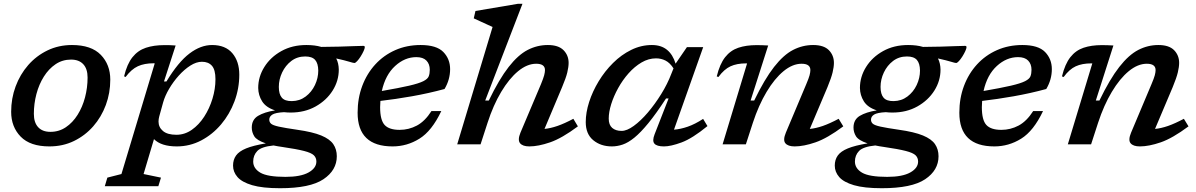

<svg xmlns="http://www.w3.org/2000/svg" viewBox="-20 -763 6324 1015"><path d="M360.5 -525Q462.5 -525 512.8 -473.2Q563 -421.5 563 -342Q563 -271.5 539.5 -208Q516 -144.5 472.8 -95.2Q429.5 -46 370.8 -17.5Q312 11 241 11Q139.5 11 89.2 -40.8Q39 -92.5 39 -172Q39 -242.5 62.5 -306Q86 -369.5 129 -418.8Q172 -468 231 -496.5Q290 -525 360.5 -525ZM246.5 -66Q292 -66 328.2 -90.5Q364.5 -115 390.2 -156Q416 -197 429.5 -248.2Q443 -299.5 443 -353Q443 -399 420.2 -423.5Q397.5 -448 355.5 -448Q310 -448 273.8 -423.5Q237.5 -399 211.8 -358Q186 -317 172.5 -265.8Q159 -214.5 159 -161Q159 -115 181.8 -90.5Q204.5 -66 246.5 -66Z M831 176 817 221.5H534L547.5 176L622 157L798 -428Q796.5 -428.5 792.5 -428.5Q743 -428.5 708.8 -412.8Q674.5 -397 644 -356L636 -359.5Q651.5 -424.5 680.2 -460.5Q709 -496.5 751.2 -510.5Q793.5 -524.5 848.5 -524.5Q865.5 -524.5 879 -524.2Q892.5 -524 908.5 -522.5L847 -332.5H860Q922.5 -435.5 981.8 -480.2Q1041 -525 1101 -525Q1171.5 -525 1208.2 -481.8Q1245 -438.5 1245 -368.5Q1245 -295 1219.5 -227Q1194 -159 1148.8 -105.5Q1103.5 -52 1043.5 -20.5Q983.5 11 914.5 11Q832.5 11 794 -27.5L739 157ZM822 -148Q818 -133.5 818 -120.5Q818 -90.5 841.5 -70.5Q865 -50.5 912.5 -50.5Q956.5 -50.5 994 -76.8Q1031.5 -103 1059.5 -146.2Q1087.5 -189.5 1103.2 -241.2Q1119 -293 1119 -344Q1119 -394.5 1100.2 -415.5Q1081.5 -436.5 1047.5 -436.5Q1018 -436.5 986.2 -416.2Q954.5 -396 925.2 -363.5Q896 -331 874 -293.5Q852 -256 842.5 -222Z M1460.5 232Q1367.5 232 1313.2 216Q1259 200 1235.5 173Q1212 146 1212 112.5Q1212 81.5 1227.8 59.2Q1243.5 37 1281.2 21.5Q1319 6 1385.5 -5Q1337.5 -21 1324.2 -42.5Q1311 -64 1311 -88.5Q1311 -130.5 1344.2 -150.5Q1377.5 -170.5 1434 -179.5Q1386 -195 1365.8 -227.2Q1345.5 -259.5 1345 -298Q1345 -357 1377.5 -409Q1410 -461 1467.5 -493Q1525 -525 1599.5 -525Q1645 -525 1678.5 -515Q1726.5 -515 1772.2 -516.5Q1818 -518 1852.5 -519.2Q1887 -520.5 1900.5 -520.5Q1908.5 -520.5 1908.5 -514Q1908.5 -507 1902.2 -493.2Q1896 -479.5 1886.8 -464.8Q1877.5 -450 1868.2 -440Q1859 -430 1853.5 -430Q1848 -430 1825.2 -437Q1802.5 -444 1757.5 -454Q1770.5 -428.5 1771 -395Q1771 -336 1738.5 -284.2Q1706 -232.5 1648.5 -200.2Q1591 -168 1516.5 -168Q1498 -168 1481.5 -170Q1436 -167.5 1419.8 -157.2Q1403.5 -147 1403.5 -130.5Q1403.5 -117.5 1413 -109Q1422.5 -100.5 1454.2 -93.5Q1486 -86.5 1551.5 -77Q1632.5 -65.5 1678 -46.8Q1723.5 -28 1742 -0.8Q1760.5 26.5 1760.5 63Q1760.5 137 1689.8 184.5Q1619 232 1460.5 232ZM1523 -228.5Q1564.5 -229 1596 -252.8Q1627.5 -276.5 1645 -313.5Q1662.5 -350.5 1662.5 -390Q1662 -428 1646 -446.2Q1630 -464.5 1593.5 -464.5Q1551.5 -464.5 1520.2 -440.8Q1489 -417 1471.5 -380Q1454 -343 1454 -303.5Q1454 -265 1470 -246.5Q1486 -228 1523 -228.5ZM1318.5 91Q1318.5 127.5 1356.2 149.8Q1394 172 1489 172Q1569.5 172 1611 148.8Q1652.5 125.5 1652.5 91Q1652.5 71 1639.2 58Q1626 45 1587.2 35Q1548.5 25 1473 14Q1447.5 10.5 1426 6Q1362 12.5 1340.2 35.2Q1318.5 58 1318.5 91Z M2313 -176Q2263 -70.5 2197.2 -29.8Q2131.5 11 2055.5 11Q1870.5 11 1870.5 -167Q1870.5 -243.5 1895 -308.8Q1919.5 -374 1964 -422.5Q2008.5 -471 2069.5 -498Q2130.5 -525 2203.5 -525Q2288 -525 2323.8 -488Q2359.5 -451 2359.5 -397.5Q2359.5 -342 2330 -292.5Q2245.5 -269.5 2157.5 -254Q2069.5 -238.5 1991 -229.5Q1989.5 -213.5 1989.5 -196.5Q1989.5 -128 2013.5 -102.2Q2037.5 -76.5 2092.5 -76.5Q2141 -76.5 2183.8 -99.2Q2226.5 -122 2261 -176ZM2181 -461Q2120 -461 2068.8 -414.2Q2017.5 -367.5 1998.5 -282Q2091 -298 2142.8 -310Q2194.5 -322 2217.8 -333.8Q2241 -345.5 2246.5 -359.8Q2252 -374 2252 -394Q2252 -424.5 2234.2 -442.8Q2216.5 -461 2181 -461Z M2557.5 -114 2520.5 0H2397L2584 -620.5Q2575 -624.5 2556.8 -632.8Q2538.5 -641 2518.8 -650.2Q2499 -659.5 2484.5 -666L2493.5 -705L2718.5 -743H2742L2545 -231.5H2564Q2619 -345 2669 -409Q2719 -473 2769.5 -499Q2820 -525 2876 -525Q2932 -525 2959 -497.8Q2986 -470.5 2986 -430.5Q2986 -409.5 2979 -380.2Q2972 -351 2951.5 -302.5L2858.5 -81.5Q2890 -84.5 2927 -97.2Q2964 -110 3011 -135L3035 -95Q2950.5 -32 2888 -10.5Q2825.5 11 2778.5 11Q2743 11 2729.2 -6Q2715.5 -23 2731.5 -62L2840 -318.5Q2852.5 -349 2856.8 -365.2Q2861 -381.5 2861 -392.5Q2861 -426 2814.5 -426Q2767 -426 2719.2 -386.8Q2671.5 -347.5 2629.5 -277.2Q2587.5 -207 2557.5 -114Z M3440.5 -53 3514.5 -242.5H3501Q3448.5 -162 3407.5 -112Q3366.5 -62 3333.5 -35.2Q3300.5 -8.5 3271.8 1.2Q3243 11 3214.5 11Q3156 11 3116.2 -21.8Q3076.5 -54.5 3076.5 -117.5Q3076.5 -168 3094.5 -224Q3112.5 -280 3144.8 -333.2Q3177 -386.5 3220.8 -430Q3264.5 -473.5 3316.8 -499.2Q3369 -525 3426 -525Q3475 -525 3506 -499.8Q3537 -474.5 3551.5 -426.5L3611.5 -514H3697.5L3543 -77.5Q3577 -80 3615.5 -93.2Q3654 -106.5 3697 -134.5L3720 -96.5Q3640 -31 3583 -10Q3526 11 3490.5 11Q3452 11 3439.5 -3.8Q3427 -18.5 3440.5 -53ZM3198 -136Q3198 -103 3216.2 -87Q3234.5 -71 3266 -71Q3294 -71 3330.5 -97.5Q3367 -124 3404.8 -168.2Q3442.5 -212.5 3475.5 -265.8Q3508.5 -319 3529 -373L3540.5 -401.5Q3521.5 -431 3498.2 -442.8Q3475 -454.5 3448 -454.5Q3408.5 -454.5 3371.5 -432.8Q3334.5 -411 3303 -375.5Q3271.5 -340 3248 -297.5Q3224.5 -255 3211.2 -212.8Q3198 -170.5 3198 -136Z M3778 -356 3769 -359Q3785 -424.5 3813.2 -460.5Q3841.5 -496.5 3883 -510.5Q3924.5 -524.5 3979.5 -524.5Q3996 -524.5 4009.5 -524Q4023 -523.5 4041 -522.5L3948 -231.5H3967Q4022 -345 4072 -409Q4122 -473 4172.5 -499Q4223 -525 4278.5 -525Q4335 -525 4361.8 -497.8Q4388.5 -470.5 4388.5 -430.5Q4388.5 -409.5 4381.5 -380.2Q4374.5 -351 4354.5 -302.5L4261 -81.5Q4293 -84.5 4329.8 -97.2Q4366.5 -110 4413.5 -135L4438 -95Q4353.5 -32 4291 -10.5Q4228.5 11 4181 11Q4145.5 11 4131.8 -5.8Q4118 -22.5 4134.5 -62L4242.5 -318.5Q4255.5 -349 4259.8 -365.2Q4264 -381.5 4264 -392.5Q4264 -426 4217.5 -426Q4170 -426 4122.2 -386.8Q4074.5 -347.5 4032.5 -277.2Q3990.5 -207 3960 -114L3923 0H3800L3929.5 -428H3924.5Q3875.5 -428 3841.8 -412.5Q3808 -397 3778 -356Z M4641.5 232Q4548.5 232 4494.2 216Q4440 200 4416.5 173Q4393 146 4393 112.5Q4393 81.5 4408.8 59.2Q4424.5 37 4462.2 21.5Q4500 6 4566.5 -5Q4518.5 -21 4505.2 -42.5Q4492 -64 4492 -88.5Q4492 -130.5 4525.2 -150.5Q4558.5 -170.5 4615 -179.5Q4567 -195 4546.8 -227.2Q4526.5 -259.5 4526 -298Q4526 -357 4558.5 -409Q4591 -461 4648.5 -493Q4706 -525 4780.5 -525Q4826 -525 4859.5 -515Q4907.5 -515 4953.2 -516.5Q4999 -518 5033.5 -519.2Q5068 -520.5 5081.5 -520.5Q5089.5 -520.5 5089.5 -514Q5089.5 -507 5083.2 -493.2Q5077 -479.5 5067.8 -464.8Q5058.5 -450 5049.2 -440Q5040 -430 5034.5 -430Q5029 -430 5006.2 -437Q4983.5 -444 4938.5 -454Q4951.5 -428.5 4952 -395Q4952 -336 4919.5 -284.2Q4887 -232.5 4829.5 -200.2Q4772 -168 4697.5 -168Q4679 -168 4662.5 -170Q4617 -167.5 4600.8 -157.2Q4584.5 -147 4584.5 -130.5Q4584.5 -117.5 4594 -109Q4603.5 -100.5 4635.2 -93.5Q4667 -86.5 4732.5 -77Q4813.5 -65.5 4859 -46.8Q4904.5 -28 4923 -0.8Q4941.5 26.5 4941.5 63Q4941.5 137 4870.8 184.5Q4800 232 4641.5 232ZM4704 -228.5Q4745.5 -229 4777 -252.8Q4808.5 -276.5 4826 -313.5Q4843.5 -350.5 4843.5 -390Q4843 -428 4827 -446.2Q4811 -464.5 4774.5 -464.5Q4732.5 -464.5 4701.2 -440.8Q4670 -417 4652.5 -380Q4635 -343 4635 -303.5Q4635 -265 4651 -246.5Q4667 -228 4704 -228.5ZM4499.5 91Q4499.5 127.5 4537.2 149.8Q4575 172 4670 172Q4750.5 172 4792 148.8Q4833.5 125.5 4833.5 91Q4833.5 71 4820.2 58Q4807 45 4768.2 35Q4729.5 25 4654 14Q4628.5 10.5 4607 6Q4543 12.5 4521.2 35.2Q4499.5 58 4499.5 91Z M5494 -176Q5444 -70.5 5378.2 -29.8Q5312.5 11 5236.5 11Q5051.5 11 5051.5 -167Q5051.5 -243.5 5076 -308.8Q5100.5 -374 5145 -422.5Q5189.5 -471 5250.5 -498Q5311.5 -525 5384.5 -525Q5469 -525 5504.8 -488Q5540.5 -451 5540.5 -397.5Q5540.5 -342 5511 -292.5Q5426.5 -269.5 5338.5 -254Q5250.5 -238.5 5172 -229.5Q5170.5 -213.5 5170.5 -196.5Q5170.5 -128 5194.5 -102.2Q5218.5 -76.5 5273.5 -76.5Q5322 -76.5 5364.8 -99.2Q5407.5 -122 5442 -176ZM5362 -461Q5301 -461 5249.8 -414.2Q5198.5 -367.5 5179.5 -282Q5272 -298 5323.8 -310Q5375.5 -322 5398.8 -333.8Q5422 -345.5 5427.5 -359.8Q5433 -374 5433 -394Q5433 -424.5 5415.2 -442.8Q5397.5 -461 5362 -461Z M5603 -356 5594 -359Q5610 -424.5 5638.2 -460.5Q5666.5 -496.5 5708 -510.5Q5749.5 -524.5 5804.5 -524.5Q5821 -524.5 5834.5 -524Q5848 -523.5 5866 -522.5L5773 -231.5H5792Q5847 -345 5897 -409Q5947 -473 5997.5 -499Q6048 -525 6103.5 -525Q6160 -525 6186.8 -497.8Q6213.5 -470.5 6213.5 -430.5Q6213.5 -409.5 6206.5 -380.2Q6199.5 -351 6179.5 -302.5L6086 -81.5Q6118 -84.5 6154.8 -97.2Q6191.5 -110 6238.5 -135L6263 -95Q6178.5 -32 6116 -10.5Q6053.5 11 6006 11Q5970.5 11 5956.8 -5.8Q5943 -22.5 5959.5 -62L6067.5 -318.5Q6080.5 -349 6084.8 -365.2Q6089 -381.5 6089 -392.5Q6089 -426 6042.5 -426Q5995 -426 5947.2 -386.8Q5899.5 -347.5 5857.5 -277.2Q5815.5 -207 5785 -114L5748 0H5625L5754.5 -428H5749.5Q5700.5 -428 5666.8 -412.5Q5633 -397 5603 -356Z"/></svg>

Font: Newsreader Caption Medium
Style: Italic
Weight: 500
Italic angle: -17°
Designer: Hugues Gentile
Foundry: Production Type
Version: Version 1.001